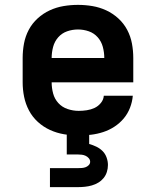

<svg xmlns="http://www.w3.org/2000/svg" viewBox="-20 -548 640 788"><path d="M303 8Q273 8 243 3Q213 -2 185.5 -14.5Q158 -27 135.5 -47.5Q113 -68 99 -94.5Q85 -121 79 -150.5Q73 -180 73 -210V-310Q73 -340 78.5 -369.5Q84 -399 98 -425.5Q112 -452 134.5 -472.5Q157 -493 184 -505.5Q211 -518 240.5 -523Q270 -528 300 -528Q330 -528 359.5 -523Q389 -518 416 -505.5Q443 -493 465.5 -472.5Q488 -452 502 -425.5Q516 -399 521.5 -369.5Q527 -340 527 -310V-210H192Q192 -187 198 -164.5Q204 -142 219.5 -125Q235 -108 257.5 -100.5Q280 -93 303 -93Q319 -93 336 -95.5Q353 -98 368 -105Q383 -112 394 -125.5Q405 -139 406 -155H525Q523 -130 513.5 -105.5Q504 -81 487.5 -61.5Q471 -42 449.5 -28Q428 -14 403.5 -6Q379 2 353.5 5Q328 8 303 8ZM192 -310H408Q408 -333 402 -355.5Q396 -378 381 -395Q366 -412 344.5 -419.5Q323 -427 300 -427Q277 -427 255.5 -419.5Q234 -412 219 -395Q204 -378 198 -355.5Q192 -333 192 -310ZM185 220V142H300Q308 142 315.5 141.5Q323 141 330.5 138.5Q338 136 344 130Q350 124 350 116Q350 108 344.5 101.5Q339 95 331.5 91.5Q324 88 316 87Q308 86 300 86H254V0H346V43Q361 47 375.5 54Q390 61 401 72Q412 83 417.5 98.5Q423 114 423 129Q423 144 418.5 158Q414 172 405 183Q396 194 383.5 201.5Q371 209 357 213Q343 217 328.5 218.5Q314 220 300 220Z"/></svg>

Font: Iosevka Book
Style: Bold
Weight: 700
Designer: Belleve Invis
Foundry: Belleve Invis
Version: Version 28.0.7; ttfautohint (v1.8.3)